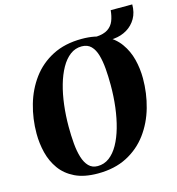

<svg xmlns="http://www.w3.org/2000/svg" viewBox="-125 -975 1005 1092"><g transform="rotate(-15 377.0 -429.0)"><path d="M317 11Q236.5 11 182.5 -15.2Q128.5 -41.5 96.8 -85.8Q65 -130 51.2 -185.2Q37.5 -240.5 37.5 -298Q37.5 -385.5 60.8 -466.8Q84 -548 131.5 -612.5Q179 -677 252.2 -714.8Q325.5 -752.5 424.5 -752.5Q505 -752.5 558.8 -726.5Q612.5 -700.5 644.2 -656.2Q676 -612 689.8 -557.5Q703.5 -503 703.5 -446Q703.5 -358 680.2 -276Q657 -194 609.2 -129.2Q561.5 -64.5 488.8 -26.8Q416 11 317 11ZM326.5 -30Q364.5 -30 394.8 -52.5Q425 -75 447.8 -115.5Q470.5 -156 485.8 -209.8Q501 -263.5 508.8 -326.2Q516.5 -389 516.5 -456Q516.5 -506.5 512.8 -552.5Q509 -598.5 498.8 -634.2Q488.5 -670 468 -690.8Q447.5 -711.5 413 -711.5Q375.5 -711.5 345.2 -688.8Q315 -666 292.2 -625.5Q269.5 -585 254.2 -531.5Q239 -478 231.5 -416.2Q224 -354.5 224 -289Q224 -237 228 -190.2Q232 -143.5 243 -107.5Q254 -71.5 274.2 -50.8Q294.5 -30 326.5 -30ZM626.5 -867.5H753.5Q753.5 -820 733.5 -785.5Q713.5 -751 679.8 -730.8Q646 -710.5 603 -706.2Q560 -702 514.5 -715L508.5 -743Q553 -745.5 577.5 -762Q602 -778.5 612.8 -805.8Q623.5 -833 626.5 -867.5Z"/></g></svg>

Font: Merriweather 96pt Black
Style: Italic
Weight: 900
Italic angle: -7.8°
Version: Version 2.101